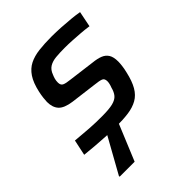

<svg xmlns="http://www.w3.org/2000/svg" viewBox="-203 -626 923 923"><g transform="rotate(-45 259.0 -164.0)"><path d="M224 8Q192 8 154.5 6Q117 4 82 1Q47 -2 19 -5L36 -85Q61 -83 83 -81Q105 -79 126.5 -77.5Q148 -76 168.5 -75.5Q189 -75 211 -75Q259 -75 284.5 -81.5Q310 -88 322 -102.5Q334 -117 340 -141Q344 -151 346 -160Q348 -169 348 -176Q348 -195 335 -200Q322 -205 293 -208L159 -225Q110 -232 91 -253Q72 -274 72 -311Q72 -320 74 -337.5Q76 -355 80 -373Q91 -423 110.5 -452Q130 -481 158 -495Q186 -509 224 -513.5Q262 -518 310 -518Q341 -518 374 -516Q407 -514 438 -511Q469 -508 490 -504L474 -424Q446 -428 419.5 -430Q393 -432 367 -433.5Q341 -435 316 -435Q282 -435 256 -432.5Q230 -430 212 -419Q194 -408 185 -383Q181 -374 178 -363.5Q175 -353 175 -340Q175 -322 187 -316Q199 -310 229 -307L361 -290Q391 -287 411 -279Q431 -271 441.5 -254Q452 -237 452 -206Q452 -196 450 -178.5Q448 -161 443 -141Q432 -92 414.5 -62Q397 -32 370.5 -17Q344 -2 308 3Q272 8 224 8ZM65 190V185L178 -18H251V-13L167 190Z"/></g></svg>

Font: Saira Thin Medium
Style: Italic
Weight: 500
Italic angle: -12°
Version: Version 1.101